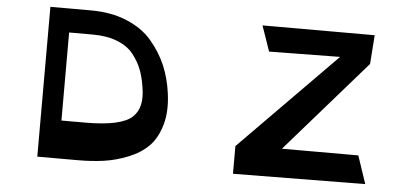

<svg xmlns="http://www.w3.org/2000/svg" viewBox="-54 -967 2347 1084"><g transform="rotate(5 1119.0 -424.5)"><path d="M190 0V-849H420Q535 -849 624 -812Q713 -775 767 -711.5Q821 -648 851.5 -576Q882 -504 893 -420Q907 -318 884.5 -241Q862 -164 817 -119Q772 -74 703 -46.5Q634 -19 566.5 -9.5Q499 0 420 0ZM1299 0V-157L1844 -710L1442 -705L1392 -849H2028L2016 -685L1562 -165H1995L2048 -7ZM308 -215H442Q547 -215 613 -230Q679 -245 709.5 -274Q740 -303 748.5 -345.5Q757 -388 747 -444Q739 -498 722.5 -541Q706 -584 673.5 -625.5Q641 -667 582 -690.5Q523 -714 442 -714H308Z"/></g></svg>

Font: OpenDyslexic
Style: Regular
Weight: 400
Designer: Abbie Gonzalez
Version: Version 0.920;hotconv 1.0.109;makeotfexe 2.5.65596